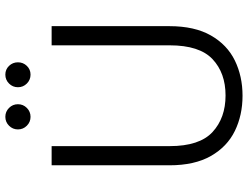

<svg xmlns="http://www.w3.org/2000/svg" viewBox="-122 -776 906 701"><g transform="rotate(-90 330.5 -426.0)"><path d="M77 -690H147V-259Q147 -150 198.5 -102.5Q250 -55 332 -55Q414 -55 464.5 -102.5Q515 -150 515 -259V-690H585V-260Q585 -168 551 -108.5Q517 -49 459.5 -21Q402 7 331 7Q260 7 202.5 -21Q145 -49 111 -108.5Q77 -168 77 -260ZM254 -767Q235 -767 221.5 -780.5Q208 -794 208 -813Q208 -832 221.5 -845.5Q235 -859 254 -859Q273 -859 286.5 -845.5Q300 -832 300 -813Q300 -794 286.5 -780.5Q273 -767 254 -767ZM408 -767Q389 -767 375.5 -780.5Q362 -794 362 -813Q362 -832 375.5 -845.5Q389 -859 408 -859Q427 -859 440 -845.5Q453 -832 453 -813Q453 -794 440 -780.5Q427 -767 408 -767Z"/></g></svg>

Font: Parkinsans Light
Style: Regular
Weight: 300
Designer: Red Stone, Indian Type Foundry
Foundry: Indian Type Foundry
Version: Version 1.000